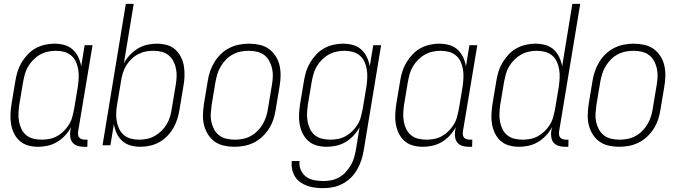

<svg xmlns="http://www.w3.org/2000/svg" viewBox="-20 -755 3540 998"><path d="M178 8Q151 8 126 1Q101 -6 82.5 -22.5Q64 -39 53 -61.5Q42 -84 37.5 -109.5Q33 -135 34.5 -162Q36 -189 40 -215L60 -335Q64 -360 71.5 -384Q79 -408 92.5 -430.5Q106 -453 124.5 -472.5Q143 -492 166 -504.5Q189 -517 214 -522.5Q239 -528 263 -528Q290 -528 315 -521Q340 -514 358 -497.5Q376 -481 387 -458Q398 -435 402 -410L420 -520H461L386 -71Q385 -62 386 -54Q387 -46 392 -40Q397 -34 405.5 -31.5Q414 -29 422 -29H435L434 8H415Q399 8 384 3.5Q369 -1 359 -12Q349 -23 346 -39Q343 -55 345 -71L349 -94Q337 -71 318.5 -51Q300 -31 276.5 -17Q253 -3 227.5 2.5Q202 8 178 8ZM197 -29Q217 -29 237.5 -33Q258 -37 277 -47.5Q296 -58 311.5 -73.5Q327 -89 338.5 -107.5Q350 -126 355.5 -146.5Q361 -167 365 -187L385 -307Q388 -329 389 -351Q390 -373 386.5 -394Q383 -415 374.5 -434Q366 -453 350 -466.5Q334 -480 313.5 -485.5Q293 -491 270 -491Q250 -491 229 -486.5Q208 -482 189 -471.5Q170 -461 154 -445Q138 -429 126.5 -410Q115 -391 109.5 -370.5Q104 -350 100 -329L80 -209Q77 -187 76 -165.5Q75 -144 79 -123Q83 -102 92 -83.5Q101 -65 117 -52Q133 -39 154 -34Q175 -29 197 -29Z M710 8Q683 8 658.5 1Q634 -6 615.5 -22.5Q597 -39 586.5 -62Q576 -85 572 -110L554 0H513L634 -735H675L624 -426Q636 -449 655 -469Q674 -489 697 -503Q720 -517 745.5 -522.5Q771 -528 795 -528Q822 -528 847.5 -521Q873 -514 891 -497.5Q909 -481 920.5 -458.5Q932 -436 936 -410.5Q940 -385 939 -358Q938 -331 933 -305L913 -185Q909 -160 901.5 -136Q894 -112 881 -89.5Q868 -67 849 -47.5Q830 -28 807 -15.5Q784 -3 759 2.5Q734 8 710 8ZM704 -29Q724 -29 745 -33.5Q766 -38 784.5 -48.5Q803 -59 819.5 -75Q836 -91 847 -110Q858 -129 864 -149.5Q870 -170 873 -191L893 -311Q897 -333 898 -354.5Q899 -376 895 -397Q891 -418 881.5 -436.5Q872 -455 856 -468Q840 -481 819.5 -486Q799 -491 777 -491Q757 -491 736.5 -487Q716 -483 696.5 -472.5Q677 -462 661.5 -446.5Q646 -431 635 -412.5Q624 -394 618 -373.5Q612 -353 609 -333L589 -213Q585 -191 584 -169Q583 -147 586.5 -126Q590 -105 599 -86Q608 -67 623.5 -53.5Q639 -40 660 -34.5Q681 -29 704 -29Z M1199 8Q1171 8 1144 2Q1117 -4 1096 -19Q1075 -34 1061 -56.5Q1047 -79 1040.5 -105Q1034 -131 1035 -159Q1036 -187 1040 -215L1060 -335Q1064 -361 1072.5 -385.5Q1081 -410 1095 -433Q1109 -456 1129 -475Q1149 -494 1173 -506Q1197 -518 1223 -523Q1249 -528 1274 -528Q1302 -528 1329 -522Q1356 -516 1377 -501Q1398 -486 1412.5 -463.5Q1427 -441 1433 -415Q1439 -389 1438.5 -361Q1438 -333 1433 -305L1413 -185Q1409 -159 1401 -134.5Q1393 -110 1378.5 -87Q1364 -64 1344 -45Q1324 -26 1300 -14Q1276 -2 1250 3Q1224 8 1199 8ZM1201 -29Q1221 -29 1242 -33Q1263 -37 1282.5 -47.5Q1302 -58 1318.5 -74.5Q1335 -91 1346 -110Q1357 -129 1363.5 -149.5Q1370 -170 1373 -191L1393 -311Q1397 -333 1398 -355Q1399 -377 1394.5 -398Q1390 -419 1380 -437.5Q1370 -456 1354 -468.5Q1338 -481 1317 -486Q1296 -491 1273 -491Q1253 -491 1232 -487Q1211 -483 1191 -472.5Q1171 -462 1155 -445.5Q1139 -429 1127.5 -410Q1116 -391 1110 -370.5Q1104 -350 1100 -329L1080 -209Q1077 -187 1075.5 -165Q1074 -143 1078.5 -122Q1083 -101 1093 -82.5Q1103 -64 1119 -51.5Q1135 -39 1156.5 -34Q1178 -29 1201 -29Z M1661 223Q1639 223 1618 220.5Q1597 218 1577.5 211Q1558 204 1541 192Q1524 180 1513.5 163Q1503 146 1498.5 125Q1494 104 1497 82H1537Q1534 107 1543.5 128.5Q1553 150 1571 163.5Q1589 177 1613 181.5Q1637 186 1661 186Q1681 186 1702 182Q1723 178 1742.5 167Q1762 156 1777 139.5Q1792 123 1803 104.5Q1814 86 1820 65.5Q1826 45 1830 24L1849 -94Q1837 -71 1818.5 -51Q1800 -31 1776.5 -17Q1753 -3 1727.5 2.5Q1702 8 1678 8Q1651 8 1626 1Q1601 -6 1582.5 -22.5Q1564 -39 1553 -61.5Q1542 -84 1537.5 -109.5Q1533 -135 1534.5 -162Q1536 -189 1540 -215L1560 -335Q1564 -360 1571.5 -384Q1579 -408 1592.5 -430.5Q1606 -453 1624.5 -472.5Q1643 -492 1666 -504.5Q1689 -517 1714 -522.5Q1739 -528 1763 -528Q1790 -528 1815 -521Q1840 -514 1858 -497.5Q1876 -481 1887 -458Q1898 -435 1902 -410L1920 -520H1961L1870 30Q1866 55 1857.5 79.5Q1849 104 1836 127Q1823 150 1803.5 169Q1784 188 1760 200.5Q1736 213 1711 218Q1686 223 1661 223ZM1697 -29Q1717 -29 1737.5 -33Q1758 -37 1777 -47.5Q1796 -58 1811.5 -73.5Q1827 -89 1838.5 -107.5Q1850 -126 1855.5 -146.5Q1861 -167 1865 -187L1885 -307Q1888 -329 1889 -351Q1890 -373 1886.5 -394Q1883 -415 1874.5 -434Q1866 -453 1850 -466.5Q1834 -480 1813.5 -485.5Q1793 -491 1770 -491Q1750 -491 1729 -486.5Q1708 -482 1689 -471.5Q1670 -461 1654 -445Q1638 -429 1626.5 -410Q1615 -391 1609.5 -370.5Q1604 -350 1600 -329L1580 -209Q1577 -187 1576 -165.5Q1575 -144 1579 -123Q1583 -102 1592 -83.5Q1601 -65 1617 -52Q1633 -39 1654 -34Q1675 -29 1697 -29Z M2178 8Q2151 8 2126 1Q2101 -6 2082.5 -22.5Q2064 -39 2053 -61.5Q2042 -84 2037.5 -109.5Q2033 -135 2034.5 -162Q2036 -189 2040 -215L2060 -335Q2064 -360 2071.5 -384Q2079 -408 2092.5 -430.5Q2106 -453 2124.5 -472.5Q2143 -492 2166 -504.5Q2189 -517 2214 -522.5Q2239 -528 2263 -528Q2290 -528 2315 -521Q2340 -514 2358 -497.5Q2376 -481 2387 -458Q2398 -435 2402 -410L2420 -520H2461L2386 -71Q2385 -62 2386 -54Q2387 -46 2392 -40Q2397 -34 2405.5 -31.5Q2414 -29 2422 -29H2435L2434 8H2415Q2399 8 2384 3.5Q2369 -1 2359 -12Q2349 -23 2346 -39Q2343 -55 2345 -71L2349 -94Q2337 -71 2318.5 -51Q2300 -31 2276.5 -17Q2253 -3 2227.5 2.5Q2202 8 2178 8ZM2197 -29Q2217 -29 2237.5 -33Q2258 -37 2277 -47.5Q2296 -58 2311.5 -73.5Q2327 -89 2338.5 -107.5Q2350 -126 2355.5 -146.5Q2361 -167 2365 -187L2385 -307Q2388 -329 2389 -351Q2390 -373 2386.5 -394Q2383 -415 2374.5 -434Q2366 -453 2350 -466.5Q2334 -480 2313.5 -485.5Q2293 -491 2270 -491Q2250 -491 2229 -486.5Q2208 -482 2189 -471.5Q2170 -461 2154 -445Q2138 -429 2126.5 -410Q2115 -391 2109.5 -370.5Q2104 -350 2100 -329L2080 -209Q2077 -187 2076 -165.5Q2075 -144 2079 -123Q2083 -102 2092 -83.5Q2101 -65 2117 -52Q2133 -39 2154 -34Q2175 -29 2197 -29Z M2678 8Q2651 8 2626 1Q2601 -6 2582.5 -22.5Q2564 -39 2553 -61.5Q2542 -84 2537.5 -109.5Q2533 -135 2534.5 -162Q2536 -189 2540 -215L2560 -335Q2564 -360 2571.5 -384Q2579 -408 2592.5 -430.5Q2606 -453 2624.5 -472.5Q2643 -492 2666 -504.5Q2689 -517 2714 -522.5Q2739 -528 2763 -528Q2790 -528 2815 -521Q2840 -514 2858 -497.5Q2876 -481 2887 -458Q2898 -435 2902 -410L2955 -735H2996L2886 -71Q2885 -62 2886 -54Q2887 -46 2892 -40Q2897 -34 2905.5 -31.5Q2914 -29 2922 -29H2935L2934 8H2915Q2899 8 2884 3.5Q2869 -1 2859 -12Q2849 -23 2846 -39Q2843 -55 2845 -71L2849 -94Q2837 -71 2818.5 -51Q2800 -31 2776.5 -17Q2753 -3 2727.5 2.5Q2702 8 2678 8ZM2697 -29Q2717 -29 2737.5 -33Q2758 -37 2777 -47.5Q2796 -58 2811.5 -73.5Q2827 -89 2838.5 -107.5Q2850 -126 2855.5 -146.5Q2861 -167 2865 -187L2885 -307Q2888 -329 2889 -351Q2890 -373 2886.5 -394Q2883 -415 2874.5 -434Q2866 -453 2850 -466.5Q2834 -480 2813.5 -485.5Q2793 -491 2770 -491Q2750 -491 2729 -486.5Q2708 -482 2689 -471.5Q2670 -461 2654 -445Q2638 -429 2626.5 -410Q2615 -391 2609.5 -370.5Q2604 -350 2600 -329L2580 -209Q2577 -187 2576 -165.5Q2575 -144 2579 -123Q2583 -102 2592 -83.5Q2601 -65 2617 -52Q2633 -39 2654 -34Q2675 -29 2697 -29Z M3199 8Q3171 8 3144 2Q3117 -4 3096 -19Q3075 -34 3061 -56.5Q3047 -79 3040.5 -105Q3034 -131 3035 -159Q3036 -187 3040 -215L3060 -335Q3064 -361 3072.5 -385.5Q3081 -410 3095 -433Q3109 -456 3129 -475Q3149 -494 3173 -506Q3197 -518 3223 -523Q3249 -528 3274 -528Q3302 -528 3329 -522Q3356 -516 3377 -501Q3398 -486 3412.5 -463.5Q3427 -441 3433 -415Q3439 -389 3438.5 -361Q3438 -333 3433 -305L3413 -185Q3409 -159 3401 -134.5Q3393 -110 3378.5 -87Q3364 -64 3344 -45Q3324 -26 3300 -14Q3276 -2 3250 3Q3224 8 3199 8ZM3201 -29Q3221 -29 3242 -33Q3263 -37 3282.5 -47.5Q3302 -58 3318.5 -74.5Q3335 -91 3346 -110Q3357 -129 3363.5 -149.5Q3370 -170 3373 -191L3393 -311Q3397 -333 3398 -355Q3399 -377 3394.5 -398Q3390 -419 3380 -437.5Q3370 -456 3354 -468.5Q3338 -481 3317 -486Q3296 -491 3273 -491Q3253 -491 3232 -487Q3211 -483 3191 -472.5Q3171 -462 3155 -445.5Q3139 -429 3127.5 -410Q3116 -391 3110 -370.5Q3104 -350 3100 -329L3080 -209Q3077 -187 3075.5 -165Q3074 -143 3078.5 -122Q3083 -101 3093 -82.5Q3103 -64 3119 -51.5Q3135 -39 3156.5 -34Q3178 -29 3201 -29Z"/></svg>

Font: Iosevka Curly Extralight
Style: Italic
Weight: 200
Italic angle: -9°
Monospace: yes
Designer: Belleve Invis
Foundry: Belleve Invis
Version: Version 22.1.2; ttfautohint (v1.8.4)